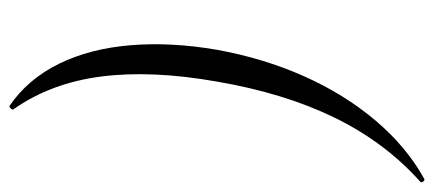

<svg xmlns="http://www.w3.org/2000/svg" viewBox="-266 -500 883 390"><g transform="rotate(90 175.0 -304.5)"><path d="M194.4 117Q140.2 80 109.2 17Q78.2 -46 71.4 -128.4Q64.6 -210.8 80.6 -304Q97.6 -398 133.9 -480Q170.2 -562 223.7 -625.5Q277.2 -689 342.4 -725Q345.4 -727 348.3 -723Q351.2 -719 348.4 -717Q268 -645 218.2 -542.5Q168.4 -440 145.2 -304Q121.8 -171.8 134.9 -69.4Q148 33 201.4 109Q203.2 111 199.8 114.5Q196.4 118 194.4 117Z"/></g></svg>

Font: Cormorant Light
Style: Italic
Weight: 300
Italic angle: -10°
Designer: Christian Thalmann (Catharsis Fonts)
Foundry: Catharsis Fonts
Version: Version 4.000